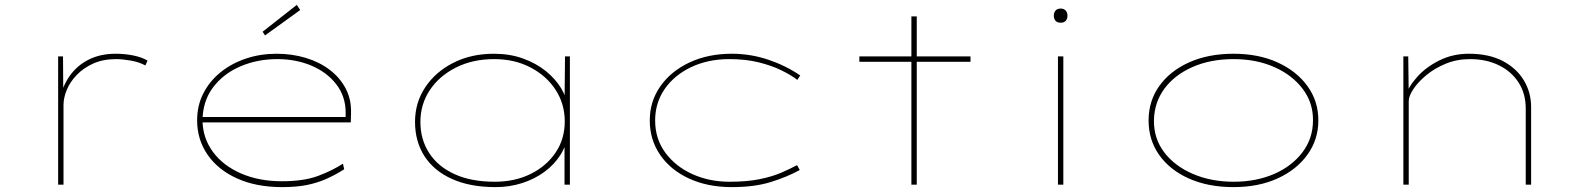

<svg xmlns="http://www.w3.org/2000/svg" viewBox="-20 -756 6508 786"><path d="M218 0V-525H238L239 -372L228 -365Q243 -418 273.5 -456Q304 -494 349.5 -515Q395 -536 454 -536Q491 -536 525.5 -529Q560 -522 584 -508L575 -488Q550 -502 515.5 -508Q481 -514 455 -514Q402 -514 362 -496Q322 -478 294.5 -449.5Q267 -421 253.5 -388.5Q240 -356 240 -326V0Z M1135 10Q1029 10 950.5 -25.5Q872 -61 829.5 -123Q787 -185 787 -263Q787 -325 813 -375Q839 -425 884 -461Q929 -497 987.5 -516.5Q1046 -536 1112 -536Q1176 -536 1232 -519Q1288 -502 1330 -470Q1372 -438 1395.5 -393Q1419 -348 1417 -291L1416 -255H799V-277H1405L1395 -270V-295Q1395 -361 1357 -410.5Q1319 -460 1255.5 -487Q1192 -514 1115 -514Q1033 -514 963.5 -484Q894 -454 852 -398Q810 -342 809 -263Q810 -191 851.5 -134.5Q893 -78 966.5 -46Q1040 -14 1134 -14Q1224 -14 1282.5 -36Q1341 -58 1384 -86L1389 -63Q1351 -39 1314.5 -23Q1278 -7 1235.5 1.5Q1193 10 1135 10ZM1065 -611 1055 -626 1195 -736 1209 -715Z M2009 10Q1904 10 1830 -23.5Q1756 -57 1717.5 -117Q1679 -177 1679 -257Q1679 -336 1721 -399Q1763 -462 1836 -499Q1909 -536 2002 -536Q2067 -536 2121 -516.5Q2175 -497 2214.5 -465Q2254 -433 2277 -395Q2300 -357 2301 -321L2291 -320L2293 -525H2313V0H2291V-192L2305 -210Q2300 -163 2275 -123Q2250 -83 2209.5 -53Q2169 -23 2117.5 -6.5Q2066 10 2009 10ZM2005 -12Q2088 -12 2152.5 -44Q2217 -76 2254.5 -131.5Q2292 -187 2292 -259Q2292 -330 2255 -387.5Q2218 -445 2152.5 -479.5Q2087 -514 2003 -514Q1915 -514 1846.5 -479.5Q1778 -445 1739.5 -387Q1701 -329 1701 -257Q1701 -185 1737 -129.5Q1773 -74 1841 -43Q1909 -12 2005 -12Z M2976 10Q2877 10 2801 -25Q2725 -60 2682.5 -122Q2640 -184 2640 -263Q2640 -341 2683.5 -403Q2727 -465 2803 -500.5Q2879 -536 2976 -536Q3053 -536 3125.5 -511.5Q3198 -487 3256 -447L3244 -429Q3218 -449 3178 -468.5Q3138 -488 3085 -501Q3032 -514 2966 -514Q2878 -514 2809 -481Q2740 -448 2701 -391.5Q2662 -335 2662 -263Q2662 -187 2704 -130.5Q2746 -74 2815 -43Q2884 -12 2966 -12Q3038 -12 3089.5 -22.5Q3141 -33 3178 -49Q3215 -65 3243 -80L3254 -60Q3201 -31 3134.5 -10.5Q3068 10 2976 10Z M3711 0V-689H3733V0ZM3498 -503V-525H3953V-503Z M4311 0V-525H4333V0ZM4322 -663Q4308 -663 4301 -671Q4294 -679 4294 -692Q4294 -704 4301 -712.5Q4308 -721 4322 -721Q4335 -721 4342.5 -713Q4350 -705 4350 -692Q4350 -679 4343 -671Q4336 -663 4322 -663Z M5030 10Q4926 10 4847.5 -25Q4769 -60 4725.5 -121.5Q4682 -183 4682 -263Q4682 -342 4725.5 -403.5Q4769 -465 4847.5 -500.5Q4926 -536 5030 -536Q5132 -536 5210 -500.5Q5288 -465 5332.5 -403.5Q5377 -342 5377 -263Q5377 -185 5332.5 -123Q5288 -61 5210 -25.5Q5132 10 5030 10ZM5030 -12Q5122 -12 5195 -43.5Q5268 -75 5311.5 -132Q5355 -189 5355 -263Q5356 -335 5313 -392Q5270 -449 5196.5 -481.5Q5123 -514 5030 -514Q4935 -514 4861.5 -481.5Q4788 -449 4746.5 -392.5Q4705 -336 4704 -263Q4703 -189 4746 -132.5Q4789 -76 4863.5 -44Q4938 -12 5030 -12Z M5725 0V-525H5745L5747 -364L5733 -360Q5745 -400 5781 -440.5Q5817 -481 5872 -508.5Q5927 -536 5993 -536Q6075 -536 6131.5 -506.5Q6188 -477 6218 -427.5Q6248 -378 6248 -318V0H6226V-311Q6226 -373 6196.5 -418.5Q6167 -464 6115.5 -489Q6064 -514 5998 -514Q5944 -514 5898 -495Q5852 -476 5818 -447.5Q5784 -419 5765.5 -390.5Q5747 -362 5747 -343V0H5737Q5735 0 5732 0Q5729 0 5725 0Z"/></svg>

Font: Lexend Zetta Thin
Style: Regular
Weight: 250
Version: Version 1.007